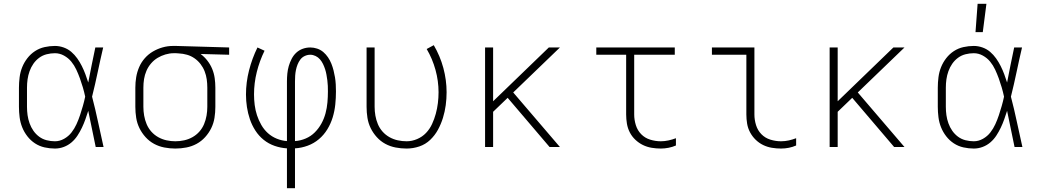

<svg xmlns="http://www.w3.org/2000/svg" viewBox="-20 -768 5440 1003"><path d="M267 8Q240 8 213 2Q186 -4 163 -19Q140 -34 123 -56Q106 -78 96 -103Q86 -128 82.5 -155.5Q79 -183 79 -210V-310Q79 -337 82.5 -364.5Q86 -392 96 -417Q106 -442 123 -464Q140 -486 163 -501Q186 -516 213 -522Q240 -528 267 -528Q290 -528 312.5 -520Q335 -512 352.5 -497Q370 -482 383.5 -463Q397 -444 407.5 -423Q418 -402 426 -380.5Q434 -359 441 -337Q450 -383 459 -428.5Q468 -474 478 -520H519Q504 -456 490.5 -391.5Q477 -327 461 -263Q478 -198 492 -132Q506 -66 521 0H480Q470 -47 460.5 -94.5Q451 -142 441 -189Q434 -167 426 -144.5Q418 -122 408 -101Q398 -80 385 -60Q372 -40 354 -24.5Q336 -9 313.5 -0.5Q291 8 267 8ZM267 -30Q292 -30 315 -43Q338 -56 353.5 -76Q369 -96 379.5 -119Q390 -142 398 -166Q406 -190 413 -214.5Q420 -239 425 -263Q420 -287 413 -311Q406 -335 397.5 -358.5Q389 -382 378.5 -404.5Q368 -427 352.5 -446Q337 -465 314.5 -477.5Q292 -490 267 -490Q245 -490 223.5 -484.5Q202 -479 184.5 -466Q167 -453 154.5 -435Q142 -417 134.5 -396Q127 -375 124 -353.5Q121 -332 121 -310V-210Q121 -188 124 -166.5Q127 -145 134.5 -124Q142 -103 154.5 -85Q167 -67 184.5 -54Q202 -41 223.5 -35.5Q245 -30 267 -30Z M896 8Q867 8 838.5 2.5Q810 -3 785 -16.5Q760 -30 740.5 -51.5Q721 -73 708.5 -98.5Q696 -124 691.5 -152.5Q687 -181 687 -210V-310Q687 -338 691.5 -365Q696 -392 707 -417.5Q718 -443 736.5 -464Q755 -485 779 -499Q803 -513 829.5 -520.5Q856 -528 884 -528H900L1177 -520V-482L1028 -486Q1048 -471 1063.5 -451Q1079 -431 1088.5 -408Q1098 -385 1101.5 -360Q1105 -335 1105 -310V-210Q1105 -181 1100.5 -152.5Q1096 -124 1083.5 -98.5Q1071 -73 1051.5 -51.5Q1032 -30 1007 -16.5Q982 -3 953.5 2.5Q925 8 896 8ZM896 -30Q919 -30 942 -35Q965 -40 985.5 -51.5Q1006 -63 1021.5 -80.5Q1037 -98 1046 -119.5Q1055 -141 1059 -164Q1063 -187 1063 -210V-310Q1063 -332 1060 -353.5Q1057 -375 1049 -395.5Q1041 -416 1027.5 -433.5Q1014 -451 996 -463.5Q978 -476 957 -482Q936 -488 914 -489L900 -490H888Q866 -490 844 -483.5Q822 -477 803 -465.5Q784 -454 769 -436.5Q754 -419 745 -398Q736 -377 732.5 -355Q729 -333 729 -310V-210Q729 -187 733 -164Q737 -141 746 -119.5Q755 -98 770.5 -80.5Q786 -63 806.5 -51.5Q827 -40 850 -35Q873 -30 896 -30Z M1479 215V7Q1446 5 1414.5 -6Q1383 -17 1357.5 -37.5Q1332 -58 1314 -86Q1296 -114 1285.5 -145Q1275 -176 1270 -208.5Q1265 -241 1265 -274Q1265 -338 1281 -400.5Q1297 -463 1325 -520L1362 -503Q1336 -450 1321.5 -392Q1307 -334 1307 -275Q1307 -247 1310.5 -219.5Q1314 -192 1322.5 -166Q1331 -140 1345 -115.5Q1359 -91 1379.5 -72.5Q1400 -54 1426 -43.5Q1452 -33 1479 -31V-343Q1479 -363 1481 -383.5Q1483 -404 1488.5 -423Q1494 -442 1503.5 -460.5Q1513 -479 1527.5 -492.5Q1542 -506 1561 -513Q1580 -520 1601 -520Q1619 -520 1637 -514Q1655 -508 1669 -496Q1683 -484 1693.5 -468.5Q1704 -453 1711 -435.5Q1718 -418 1722.5 -400Q1727 -382 1730 -364Q1733 -346 1734 -327Q1735 -308 1735 -290Q1735 -256 1731.5 -222Q1728 -188 1718 -155Q1708 -122 1690 -92.5Q1672 -63 1646 -41Q1620 -19 1587.5 -7Q1555 5 1521 7V215ZM1521 -31Q1550 -33 1577 -44.5Q1604 -56 1624.5 -76.5Q1645 -97 1659 -122.5Q1673 -148 1680.5 -176Q1688 -204 1690.5 -233Q1693 -262 1693 -290Q1693 -305 1692.5 -319.5Q1692 -334 1690 -348.5Q1688 -363 1685.5 -377.5Q1683 -392 1678.5 -406Q1674 -420 1667.5 -433.5Q1661 -447 1651.5 -458Q1642 -469 1628.5 -475.5Q1615 -482 1601 -482Q1586 -482 1572 -475.5Q1558 -469 1549 -457Q1540 -445 1534.5 -431Q1529 -417 1526 -402.5Q1523 -388 1522 -373Q1521 -358 1521 -343Z M2104 8Q2075 8 2046.5 2.5Q2018 -3 1993 -16.5Q1968 -30 1948.5 -51.5Q1929 -73 1916.5 -98.5Q1904 -124 1899.5 -152.5Q1895 -181 1895 -210V-520H1937V-210Q1937 -187 1941 -164Q1945 -141 1954 -119.5Q1963 -98 1978.5 -80.5Q1994 -63 2014.5 -51.5Q2035 -40 2058 -35Q2081 -30 2104 -30Q2132 -30 2159 -41.5Q2186 -53 2205.5 -73.5Q2225 -94 2237 -120Q2249 -146 2256.5 -173.5Q2264 -201 2267.5 -229.5Q2271 -258 2271 -286Q2271 -345 2255 -403Q2239 -461 2209 -512L2246 -532Q2279 -476 2296 -413Q2313 -350 2313 -286Q2313 -252 2308.5 -218.5Q2304 -185 2294 -152.5Q2284 -120 2268 -90.5Q2252 -61 2227.5 -37.5Q2203 -14 2170.5 -3Q2138 8 2104 8Z M2514 0V-520H2556V-239L2847 -520H2905L2661 -285L2905 0H2851L2632 -257L2556 -184V0Z M3432 8Q3408 8 3384 4Q3360 0 3338.5 -10.5Q3317 -21 3299 -38Q3281 -55 3270 -76.5Q3259 -98 3255 -122Q3251 -146 3251 -170V-482H3095V-520H3505V-482H3293V-170Q3293 -142 3301.5 -114.5Q3310 -87 3329.5 -67Q3349 -47 3376.5 -38.5Q3404 -30 3432 -30Q3452 -30 3472.5 -34.5Q3493 -39 3511 -46V-8Q3493 0 3472.5 4Q3452 8 3432 8Z M4060 8Q4036 8 4012 4Q3988 0 3966.5 -10.5Q3945 -21 3927.5 -38Q3910 -55 3898.5 -76.5Q3887 -98 3883 -122Q3879 -146 3879 -170V-482H3699V-520H3921V-170Q3921 -142 3929.5 -114.5Q3938 -87 3957.5 -67Q3977 -47 4004.5 -38.5Q4032 -30 4060 -30Q4081 -30 4101 -34.5Q4121 -39 4139 -46V-8Q4121 0 4101 4Q4081 8 4060 8Z M4314 0V-520H4356V-239L4647 -520H4705L4461 -285L4705 0H4651L4432 -257L4356 -184V0Z M5067 8Q5040 8 5013 2Q4986 -4 4963 -19Q4940 -34 4923 -56Q4906 -78 4896 -103Q4886 -128 4882.5 -155.5Q4879 -183 4879 -210V-310Q4879 -337 4882.5 -364.5Q4886 -392 4896 -417Q4906 -442 4923 -464Q4940 -486 4963 -501Q4986 -516 5013 -522Q5040 -528 5067 -528Q5090 -528 5112.5 -520Q5135 -512 5152.5 -497Q5170 -482 5183.5 -463Q5197 -444 5207.5 -423Q5218 -402 5226 -380.5Q5234 -359 5241 -337Q5250 -383 5259 -428.5Q5268 -474 5278 -520H5319Q5304 -456 5290.5 -391.5Q5277 -327 5261 -263Q5278 -198 5292 -132Q5306 -66 5321 0H5280Q5270 -47 5260.5 -94.5Q5251 -142 5241 -189Q5234 -167 5226 -144.5Q5218 -122 5208 -101Q5198 -80 5185 -60Q5172 -40 5154 -24.5Q5136 -9 5113.5 -0.5Q5091 8 5067 8ZM5067 -30Q5092 -30 5115 -43Q5138 -56 5153.5 -76Q5169 -96 5179.5 -119Q5190 -142 5198 -166Q5206 -190 5213 -214.5Q5220 -239 5225 -263Q5220 -287 5213 -311Q5206 -335 5197.5 -358.5Q5189 -382 5178.5 -404.5Q5168 -427 5152.5 -446Q5137 -465 5114.5 -477.5Q5092 -490 5067 -490Q5045 -490 5023.5 -484.5Q5002 -479 4984.5 -466Q4967 -453 4954.5 -435Q4942 -417 4934.5 -396Q4927 -375 4924 -353.5Q4921 -332 4921 -310V-210Q4921 -188 4924 -166.5Q4927 -145 4934.5 -124Q4942 -103 4954.5 -85Q4967 -67 4984.5 -54Q5002 -41 5023.5 -35.5Q5045 -30 5067 -30ZM5076 -600 5087 -748H5133L5114 -600Z"/></svg>

Font: Iosevka Extralight Extended
Style: Regular
Weight: 200
Width: 7
Monospace: yes
Designer: Belleve Invis
Foundry: Belleve Invis
Version: Version 32.5.0; ttfautohint (v1.8.4)